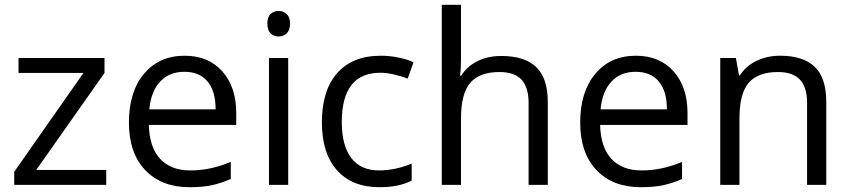

<svg xmlns="http://www.w3.org/2000/svg" viewBox="-20 -780 3586 810"><path d="M428.2 0H40V-55.2L332 -472.2H58.1V-535.2H420.9V-472.2L132.8 -63H428.2Z M779.8 9.8Q661.1 9.8 592.5 -62.5Q523.9 -134.8 523.9 -263.2Q523.9 -392.6 587.6 -468.8Q651.4 -544.9 758.8 -544.9Q859.4 -544.9 918 -478.8Q976.6 -412.6 976.6 -304.2V-252.9H607.9Q610.4 -158.7 655.5 -109.9Q700.7 -61 782.7 -61Q869.1 -61 953.6 -97.2V-24.9Q910.6 -6.3 872.3 1.7Q834 9.8 779.8 9.8ZM757.8 -477.1Q693.4 -477.1 655 -435.1Q616.7 -393.1 609.9 -318.8H889.6Q889.6 -395.5 855.5 -436.3Q821.3 -477.1 757.8 -477.1Z M1195.8 0H1114.7V-535.2H1195.8ZM1107.9 -680.2Q1107.9 -708 1121.6 -720.9Q1135.3 -733.9 1155.8 -733.9Q1175.3 -733.9 1189.5 -720.7Q1203.6 -707.5 1203.6 -680.2Q1203.6 -652.8 1189.5 -639.4Q1175.3 -626 1155.8 -626Q1135.3 -626 1121.6 -639.4Q1107.9 -652.8 1107.9 -680.2Z M1581.5 9.8Q1465.3 9.8 1401.6 -61.8Q1337.9 -133.3 1337.9 -264.2Q1337.9 -398.4 1402.6 -471.7Q1467.3 -544.9 1586.9 -544.9Q1625.5 -544.9 1664.1 -536.6Q1702.6 -528.3 1724.6 -517.1L1699.7 -448.2Q1672.9 -459 1641.1 -466.1Q1609.4 -473.1 1585 -473.1Q1421.9 -473.1 1421.9 -265.1Q1421.9 -166.5 1461.7 -113.8Q1501.5 -61 1579.6 -61Q1646.5 -61 1716.8 -89.8V-18.1Q1663.1 9.8 1581.5 9.8Z M2210 0V-346.2Q2210 -411.6 2180.2 -443.8Q2150.4 -476.1 2086.9 -476.1Q2002.4 -476.1 1963.6 -430.2Q1924.8 -384.3 1924.8 -279.8V0H1843.8V-759.8H1924.8V-529.8Q1924.8 -488.3 1920.9 -460.9H1925.8Q1949.7 -499.5 1993.9 -521.7Q2038.1 -543.9 2094.7 -543.9Q2192.9 -543.9 2241.9 -497.3Q2291 -450.7 2291 -349.1V0Z M2683.6 9.8Q2564.9 9.8 2496.3 -62.5Q2427.7 -134.8 2427.7 -263.2Q2427.7 -392.6 2491.5 -468.8Q2555.2 -544.9 2662.6 -544.9Q2763.2 -544.9 2821.8 -478.8Q2880.4 -412.6 2880.4 -304.2V-252.9H2511.7Q2514.2 -158.7 2559.3 -109.9Q2604.5 -61 2686.5 -61Q2772.9 -61 2857.4 -97.2V-24.9Q2814.5 -6.3 2776.1 1.7Q2737.8 9.8 2683.6 9.8ZM2661.6 -477.1Q2597.2 -477.1 2558.8 -435.1Q2520.5 -393.1 2513.7 -318.8H2793.5Q2793.5 -395.5 2759.3 -436.3Q2725.1 -477.1 2661.6 -477.1Z M3384.8 0V-346.2Q3384.8 -411.6 3355 -443.8Q3325.2 -476.1 3261.7 -476.1Q3177.7 -476.1 3138.7 -430.7Q3099.6 -385.3 3099.6 -280.8V0H3018.6V-535.2H3084.5L3097.7 -461.9H3101.6Q3126.5 -501.5 3171.4 -523.2Q3216.3 -544.9 3271.5 -544.9Q3368.2 -544.9 3417 -498.3Q3465.8 -451.7 3465.8 -349.1V0Z"/></svg>

Font: f02075841
Style: Regular
Weight: 400
Foundry: Ascender Corporation
Version: Version 1.10